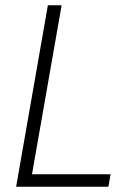

<svg xmlns="http://www.w3.org/2000/svg" viewBox="-20 -706 485 726"><path d="M41 0 161 -686H213L101 -47H398L390 0Z"/></svg>

Font: Archivo SemiCondensed Thin
Style: Italic
Weight: 250
Width: 4
Italic angle: -10°
Designer: Hector Gatti
Foundry: Omnibus-Type
Version: Version 2.001